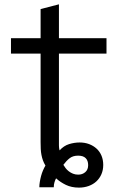

<svg xmlns="http://www.w3.org/2000/svg" viewBox="-20 -667 590 889"><path d="M252.9 -418.9H473.1V-490.2H252.9V-647L168 -625V-490.2H30.8V-418.9H168V-7.8C168 3.3 168.2 13.5 168.7 22.9C169.2 32.4 170.2 41.4 171.9 50C173.5 58.7 175.8 67.1 178.7 75.2C181.6 83.3 185.5 91.5 190.4 99.6C186.5 106.1 182.8 113.5 179.2 121.8C175.6 130.1 172.6 138.8 170.2 147.9C167.7 157.1 165.8 166.2 164.3 175.3C162.8 184.4 162.1 192.7 162.1 200.2H229C229 191.4 230.1 183.4 232.4 176.3C234.7 169.1 237.1 163.2 239.7 158.7C252.4 170.4 267.5 180.5 284.9 189C302.3 197.4 322.6 201.7 345.7 201.7C362 201.7 377 199.1 390.9 194.1C404.7 189 416.6 181.9 426.5 172.6C436.4 163.3 444.2 152.3 449.7 139.4C455.2 126.5 458 112.3 458 96.7C458 81.1 455.3 66.8 450 54C444.6 41.1 437 30.2 427.2 21.2C417.5 12.3 405.9 5.3 392.6 0.2C379.2 -4.8 364.7 -7.3 349.1 -7.3C332.8 -7.3 316.5 -4.8 300 0.2C283.6 5.3 268.9 15 255.9 29.3C255.2 27 254.7 24.8 254.4 22.7C254.1 20.6 253.7 18.2 253.4 15.6C253.1 13 252.9 9.9 252.9 6.3V-7.8ZM273.4 96.2C282.9 83.5 292.6 73.2 302.7 65.4C312.8 57.6 325.8 53.7 341.8 53.7C357.4 53.7 369.1 57.5 376.7 65.2C384.4 72.8 388.2 83.7 388.2 97.7C388.2 111.7 383.7 122.5 374.8 130.1C365.8 137.8 355 141.6 342.3 141.6C333.2 141.6 325 140.1 317.9 137.2C310.7 134.3 304.3 130.6 298.6 126.2C292.9 121.8 288 116.9 283.9 111.6C279.9 106.2 276.4 101.1 273.4 96.2Z"/></svg>

Font: CodeNewRoman Nerd Font Mono
Style: Regular
Weight: 400
Monospace: yes
Designer: Sam Radian
Foundry: Code New Roman
Version: Version 2.00 November 29, 2014;Nerd Fonts 3.2.1